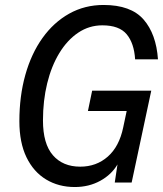

<svg xmlns="http://www.w3.org/2000/svg" viewBox="-20 -735 658 773"><path d="M442 0 453 -73Q429 -32 383.5 -7Q338 18 281 18Q216 18 165.5 -12.5Q115 -43 86.5 -102Q58 -161 58 -247Q58 -348 82 -433.5Q106 -519 151 -582Q196 -645 258.5 -680Q321 -715 397 -715Q507 -715 558 -656.5Q609 -598 616 -496H524Q520 -561 490 -597Q460 -633 392 -633Q339 -633 295 -603.5Q251 -574 219 -521.5Q187 -469 170 -399.5Q153 -330 153 -250Q153 -156 193 -110Q233 -64 303 -64Q368 -64 414 -104.5Q460 -145 476 -222L490 -288H334L351 -370H589L510 0Z"/></svg>

Font: Fragment Mono
Style: Italic
Weight: 400
Italic angle: -12°
Designer: Wei Huang based on Nimbus Sans by URW Studio, based on Helvetica by Max Miedinger.
Foundry: Wei Huang
Version: Version 1.011; ttfautohint (v1.8.4.7-5d5b)